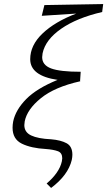

<svg xmlns="http://www.w3.org/2000/svg" viewBox="-20 -731 529 947"><path d="M190 -468Q188 -454 188 -449Q188 -410 232 -393.5Q276 -377 378 -377L375 -332L376 -330H375Q250 -302 182 -247Q114 -192 102 -133Q100 -119 100 -114Q100 -79 133.5 -63Q167 -47 232 -44Q280 -40 308.5 -24.5Q337 -9 337 32Q337 43 334 58Q316 133 232 196L210 174Q240 149 259.5 121Q279 93 285 65Q287 53 287 50Q287 23 266 15Q245 7 207 4Q133 0 87.5 -22.5Q42 -45 42 -101Q42 -116 45 -132Q57 -189 109 -242Q161 -295 264 -337Q129 -357 129 -439Q129 -508 190 -566Q251 -624 356 -664L186 -653L199 -706L489 -711L484 -673L485 -672Q359 -643 281.5 -589Q204 -535 190 -468Z"/></svg>

Font: Ysabeau Semilight
Style: Italic
Weight: 300
Italic angle: -12°
Designer: Christian Thalmann (Catharsis Fonts)
Version: Version 0.003